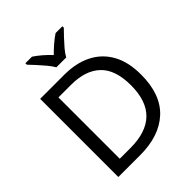

<svg xmlns="http://www.w3.org/2000/svg" viewBox="-255 -1092 1240 1240"><g transform="rotate(-45 365.0 -472.0)"><path d="M669 -364Q669 -183 570.5 -91.5Q472 0 296 0H97V-714H317Q425 -714 504 -674Q583 -634 626 -556.5Q669 -479 669 -364ZM574 -361Q574 -504 503.5 -570.5Q433 -637 304 -637H187V-77H284Q574 -77 574 -361ZM315 -784Q302 -807 280 -833.5Q258 -860 234 -886Q210 -912 192 -931V-944H252Q278 -927 306 -903Q334 -879 359 -852Q386 -879 414 -903Q442 -927 468 -944H530V-931Q511 -912 486.5 -886Q462 -860 439.5 -833.5Q417 -807 405 -784Z"/></g></svg>

Font: Noto Sans Tamil Supplement
Style: Regular
Weight: 400
Designer: Ek Type
Foundry: Ek Type
Version: Version 2.001; ttfautohint (v1.8.4.7-5d5b)